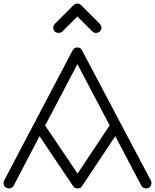

<svg xmlns="http://www.w3.org/2000/svg" viewBox="-22 -1034 875 1084"><path d="M-0.5 8.8C6.3 33.7 43 37.6 55.2 14.2L201.2 -265.1L391.1 17.1C397 25.4 405.3 29.8 416 29.8C426.8 30.3 435.1 25.9 440.9 17.1L628.9 -265.1L775.9 14.2C787.6 37.1 825.7 34.2 831.5 8.8C832.5 5.9 833 2.9 833 -0.5C833 -5.4 832 -9.8 830.1 -14.2L440.9 -750C435.5 -760.7 427.2 -766.1 415 -766.1C402.8 -766.1 394 -760.7 388.2 -750L1 -14.2C-1 -9.8 -2 -4.9 -2 -0.5C-2 2.4 -1.5 5.4 -0.5 8.8ZM415 -671.9 597.2 -326.2 416 -54.2 232.9 -325.2ZM287.1 -898.9C275.9 -887.2 275.9 -868.2 287.1 -856.4C298.8 -845.2 318.4 -845.7 330.1 -856L415 -940.9L500 -856C510.3 -845.7 530.3 -845.2 542 -856.4C553.7 -868.2 553.7 -887.2 542 -898.9L436 -1004.9C423.8 -1017.1 406.2 -1016.6 393.1 -1004.9Z"/></svg>

Font: Nemoy
Style: Medium
Weight: 500
Designer: BSozoo
Foundry: BSozoo
Version: Version 001.000